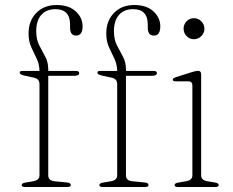

<svg xmlns="http://www.w3.org/2000/svg" viewBox="-20 -746 930 766"><path d="M172.5 -46.5Q172.5 -25.5 197 -23L247 -18Q262.5 -16.5 262.5 -8Q262.5 0 249 0H79Q66.5 0 66.5 -8Q66.5 -15 81 -17.5L113 -23Q137.5 -27.5 137.5 -46V-409.5Q137.5 -420.5 132.5 -427Q127.5 -433.5 114 -436.5L81 -443.5Q67 -446.5 62.8 -449.5Q58.5 -452.5 58.5 -456Q58.5 -463 69.5 -463H137.5Q137 -490.5 126.2 -512.2Q115.5 -534 104.8 -557.5Q94 -581 94 -612.5Q94 -663 124.8 -694.5Q155.5 -726 205.5 -726Q254.5 -726 282 -700.8Q309.5 -675.5 309.5 -641Q309.5 -604 283.5 -604Q259.5 -604 259.5 -636V-648.5Q259.5 -709.5 200.5 -709.5Q164 -709 144.2 -686Q124.5 -663 124.5 -621Q124.5 -588.5 136.5 -565.2Q148.5 -542 160.5 -520Q172.5 -498 172.5 -468.5V-463H283Q296 -463 296 -454.5Q296 -443.5 275 -443.5H172.5ZM482.5 -46.5Q482.5 -25.5 507 -23L557 -18Q572.5 -16.5 572.5 -8Q572.5 0 559 0H389Q376.5 0 376.5 -8Q376.5 -15 391 -17.5L423 -23Q447.5 -27.5 447.5 -46V-409.5Q447.5 -420.5 442.5 -427Q437.5 -433.5 424 -436.5L391 -443.5Q377 -446.5 372.8 -449.5Q368.5 -452.5 368.5 -456Q368.5 -463 379.5 -463H447.5Q447 -490.5 436.2 -512.2Q425.5 -534 414.8 -557.5Q404 -581 404 -612.5Q404 -663 434.8 -694.5Q465.5 -726 515.5 -726Q564.5 -726 592 -700.8Q619.5 -675.5 619.5 -641Q619.5 -604 593.5 -604Q569.5 -604 569.5 -636V-648.5Q569.5 -709.5 510.5 -709.5Q474 -709 454.2 -686Q434.5 -663 434.5 -621Q434.5 -588.5 446.5 -565.2Q458.5 -542 470.5 -520Q482.5 -498 482.5 -468.5V-463H593Q606 -463 606 -454.5Q606 -443.5 585 -443.5H482.5ZM753.5 -589.5Q736.5 -589.5 724.5 -602Q712.5 -614.5 712.5 -631.5Q712.5 -649 724.5 -661.2Q736.5 -673.5 753.5 -673.5Q771 -673.5 783.2 -661Q795.5 -648.5 795.5 -631.5Q795.5 -614.5 783.2 -602Q771 -589.5 753.5 -589.5ZM782.5 -449.5V-46.5Q782.5 -27 807 -23L837 -18Q852.5 -15.5 852.5 -8Q852.5 0 839 0H689Q676.5 0 676.5 -8Q676.5 -15 691 -17.5L723 -23Q747.5 -27.5 747.5 -46V-405Q747.5 -421.5 731.5 -421.5H682.5Q669 -421.5 669 -428Q669 -434 681.5 -438L744.5 -458Q761.5 -463.5 770 -463.5Q782.5 -463.5 782.5 -449.5Z"/></svg>

Font: Fraunces 9pt Thin
Style: Regular
Weight: 100
Version: Version 1.000;[b76b70a41]